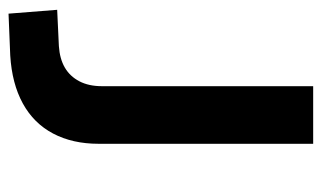

<svg xmlns="http://www.w3.org/2000/svg" viewBox="-172 -573 754 450"><g transform="rotate(90 205.0 -348.0)"><path d="M12 9 3 -105 88 -109Q118 -111 138.5 -123Q159 -135 170.5 -157Q182 -179 182 -210V-705H317V-202Q317 -141 293 -95.5Q269 -50 222.5 -24.5Q176 1 110 5Z"/></g></svg>

Font: Nunito Sans 8pt
Style: Bold
Weight: 700
Version: Version 3.101;gftools[0.9.27]